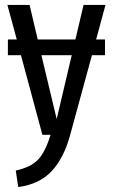

<svg xmlns="http://www.w3.org/2000/svg" viewBox="-20 -547 458 779"><path d="M406 -387V-323H353L264 3Q239 94 190 147Q141 200 54 212L44 145Q107 131 136 99Q165 67 185 0H152L65 -323H12V-387H48L10 -527H100L133 -387H286L319 -527H408L370 -387ZM210 -64 271 -323H148Z"/></svg>

Font: Fira Sans Extra Condensed
Style: Regular
Weight: 400
Width: 1
Designer: Carrois Corporate & Edenspiekermann AG
Foundry: Carrois Corporate GbR & Edenspiekermann AG
Version: Version 4.203